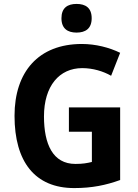

<svg xmlns="http://www.w3.org/2000/svg" viewBox="-20 -948 705 978"><path d="M370 -928C324 -928 293 -908 293 -855C293 -802 325 -782 370 -782C415 -782 447 -802 447 -855C447 -908 416 -928 370 -928ZM331 -401V-277H448V-123C423 -117 402 -113 364 -113C249 -113 204 -214 204 -355C204 -510 282 -601 399 -601C453 -601 506 -585 546 -562L592 -679C537 -706 467 -724 397 -724C176 -724 54 -582 54 -358C54 -124 158 10 358 10C449 10 520 -5 592 -31V-401Z"/></svg>

Font: Noto Sans Malayalam SemiCondensed
Style: Bold
Weight: 700
Width: 4
Designer: Jelle Bosma - Monotype Design Team
Foundry: Monotype Imaging Inc.
Version: Version 2.104